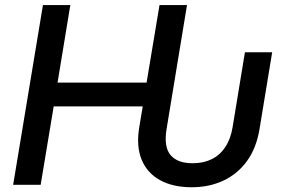

<svg xmlns="http://www.w3.org/2000/svg" viewBox="-20 -748 1147 777"><path d="M755.4 9.8Q680.2 9.8 627.9 -18.8Q575.7 -47.4 553.2 -101.8Q530.8 -156.2 543.5 -232.9L557.6 -317.4H197.3L144.5 0H33.2L153.8 -727.5H264.6L212.9 -413.6H573.2L625.5 -727.5H736.8L654.3 -227.1Q642.1 -154.3 669.9 -120.8Q697.8 -87.4 759.3 -87.4Q803.2 -87.4 836.7 -103.8Q870.1 -120.1 891.8 -153.1Q913.6 -186 921.4 -233.9L971.2 -536.6H1081.5L1030.3 -226.1Q1017.6 -148.4 979.2 -95.9Q940.9 -43.5 883.5 -16.8Q826.2 9.8 755.4 9.8Z"/></svg>

Font: Inter 17pt Medium
Style: Italic
Weight: 500
Italic angle: -9.3988°
Version: Version 4.001;git-66647c0bb